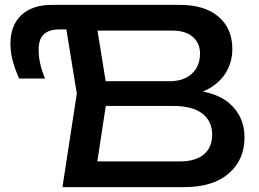

<svg xmlns="http://www.w3.org/2000/svg" viewBox="-20 -770 1066 790"><path d="M936 -568Q936 -520 913.5 -478Q891 -436 842.5 -407Q794 -378 718 -372L731 -401Q859 -400 922.5 -346Q986 -292 986 -205Q986 -112 921 -56Q856 0 737 0H237L296 -385L243 -711L296 -649H224Q183 -649 161 -629.5Q139 -610 139 -566Q139 -536 145.5 -507.5Q152 -479 165 -447H59Q43 -481 33 -517Q23 -553 23 -590Q23 -666 68 -708Q113 -750 194 -750H719Q822 -750 879 -701.5Q936 -653 936 -568ZM319 -106H722Q784 -106 818.5 -134.5Q853 -163 853 -216Q853 -272 812 -303Q771 -334 693 -334H368V-436H680Q735 -436 769 -466.5Q803 -497 803 -550Q803 -592 773.5 -618Q744 -644 690 -644H319L370 -713L423 -385L370 -37Z"/></svg>

Font: Unbounded Variable
Style: Regular
Weight: 400
Designer: Luke Prowse, Jean-Baptiste Morizot, Fátima Lázaro, Florian Runge
Foundry: NaN
Version: Version 1.600;FEAKit 1.0